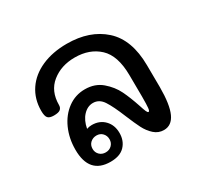

<svg xmlns="http://www.w3.org/2000/svg" viewBox="-132 -772 984 943"><g transform="rotate(-30 360.5 -300.0)"><path d="M636 -192Q636 -93 614.5 -46Q593 1 549 1Q518 1 494.5 -20Q471 -41 455.5 -71.5Q440 -102 419 -153Q391 -222 369 -255.5Q347 -289 312 -289Q281 -289 256.5 -263Q232 -237 224 -193Q237 -198 253 -198Q297 -198 324.5 -169.5Q352 -141 352 -96Q352 -52 325 -23.5Q298 5 244 5Q123 5 123 -133Q123 -197 147 -250.5Q171 -304 214 -335.5Q257 -367 311 -367Q368 -367 406.5 -334Q445 -301 465 -260Q485 -219 504 -162Q512 -137 517 -125.5Q522 -114 527 -114Q533 -114 535 -131.5Q537 -149 537 -196Q537 -267 536 -319Q535 -429 482.5 -478Q430 -527 346 -527Q269 -527 216 -484.5Q163 -442 163 -363Q163 -348 153 -339.5Q143 -331 116 -331Q92 -331 82.5 -341.5Q73 -352 73 -382Q73 -449 107 -499.5Q141 -550 203 -577.5Q265 -605 346 -605Q476 -605 555 -533.5Q634 -462 635 -317ZM247 -142Q227 -142 212.5 -129Q198 -116 198 -94Q198 -74 211.5 -60.5Q225 -47 246 -47Q267 -47 280.5 -60.5Q294 -74 294 -94Q294 -114 281 -128Q268 -142 247 -142Z"/></g></svg>

Font: Mali Medium
Style: Regular
Weight: 500
Version: Version 1.000; ttfautohint (v1.6)